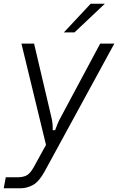

<svg xmlns="http://www.w3.org/2000/svg" viewBox="-39 -783 634 1031"><path d="M-19 228 -8 169H52Q87 169 105.5 158Q124 147 142 115L208 -5L76 -549H144L238 -149Q245 -120 244 -84H257Q271 -124 285 -149L499 -549H575L201 137Q171 192 138.5 210Q106 228 71 228ZM361 -609H304L448 -763H524Z"/></svg>

Font: Open Sauce Sans Light Italic
Style: Regular
Weight: 300
Italic angle: -10°
Designer: Alfredo Marco Pradil
Foundry: Creative Sauce Fz LLC
Version: Version 1.477